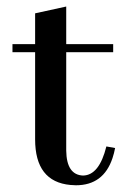

<svg xmlns="http://www.w3.org/2000/svg" viewBox="-20 -548 372 579"><path d="M17.6 -390.6H85.9V-127.9Q85.9 0 192.4 9.8Q201.2 10.7 209 10.7Q292 10.7 319.3 -71.3Q324.2 -85.9 327.1 -101.6L300.8 -106.4Q279.3 -19.5 230.5 -18.6Q180.7 -20.5 179.7 -93.8V-390.6H321.3V-415H179.7V-528.3L85.9 -507.8V-415H17.6Z"/></svg>

Font: Abhaya Libre SemiBold
Style: Regular
Weight: 600
Designer: Pushpananda Ekanayake, Sol Matas, Pathum Egodawatta
Foundry: Mooniak
Version: Version 1.050 ; ttfautohint (v1.6)